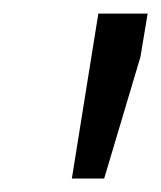

<svg xmlns="http://www.w3.org/2000/svg" viewBox="-20 -782 241 287"><path d="M189.9 -696.8 135.7 -515.1H87.4L127 -761.7H200.7Z"/></svg>

Font: RobotoCondensed-Italic
Style: Italic
Weight: 400
Designer: Google
Version: Version 1.200311; 2013